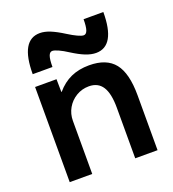

<svg xmlns="http://www.w3.org/2000/svg" viewBox="-139 -879 890 986"><g transform="rotate(-20 306.0 -386.0)"><path d="M73 0V-520H190L191 -450H193Q228 -491 271.5 -510.5Q315 -530 371 -530Q466 -530 509.5 -475Q553 -420 553 -300V0H431V-277Q431 -354 407 -391.5Q383 -429 333 -429Q295 -429 263.5 -410Q232 -391 214 -359.5Q196 -328 196 -290V0ZM428 -577Q402 -577 371.5 -589Q341 -601 300 -627Q274 -644 252 -654Q230 -664 219 -664Q205 -664 198.5 -645.5Q192 -627 192 -586H84Q84 -772 190 -772Q216 -772 246.5 -759.5Q277 -747 318 -721Q345 -704 366.5 -694Q388 -684 399 -684Q413 -684 419.5 -703Q426 -722 426 -762H534Q534 -577 428 -577Z"/></g></svg>

Font: M PLUS 2 Thin SemiBold
Style: Regular
Weight: 600
Version: Version 1.001